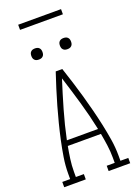

<svg xmlns="http://www.w3.org/2000/svg" viewBox="-200 -1186 900 1263"><g transform="rotate(-20 250.0 -554.0)"><path d="M19 0V-37H74V-74Q74 -130 83 -186.5Q92 -243 104 -298.5Q116 -354 130 -409Q144 -464 159.5 -518.5Q175 -573 192 -627Q209 -681 227 -735H273Q291 -681 308 -627Q325 -573 340.5 -518.5Q356 -464 370 -409Q384 -354 396 -298.5Q408 -243 417 -186.5Q426 -130 426 -74V-37H481V0H330V-37H386V-74Q386 -117 380 -160.5Q374 -204 366 -247H134Q126 -204 120 -160.5Q114 -117 114 -74V-37H170V0ZM359 -284Q338 -384 309.5 -482.5Q281 -581 250 -678Q219 -581 190.5 -482.5Q162 -384 141 -284ZM350 -846Q342 -846 334.5 -848Q327 -850 321 -856Q315 -862 313 -869.5Q311 -877 311 -885Q311 -893 313 -900.5Q315 -908 321 -914Q327 -920 334.5 -922Q342 -924 350 -924Q358 -924 365.5 -922Q373 -920 379 -914Q385 -908 387 -900.5Q389 -893 389 -885Q389 -877 387 -869.5Q385 -862 379 -856Q373 -850 365.5 -848Q358 -846 350 -846ZM150 -846Q142 -846 134.5 -848Q127 -850 121 -856Q115 -862 113 -869.5Q111 -877 111 -885Q111 -893 113 -900.5Q115 -908 121 -914Q127 -920 134.5 -922Q142 -924 150 -924Q158 -924 165.5 -922Q173 -920 179 -914Q185 -908 187 -900.5Q189 -893 189 -885Q189 -877 187 -869.5Q185 -862 179 -856Q173 -850 165.5 -848Q158 -846 150 -846ZM100 -1072V-1108H400V-1072Z"/></g></svg>

Font: Iosevka Curly Slab Extralight
Style: Regular
Weight: 200
Monospace: yes
Designer: Belleve Invis
Foundry: Belleve Invis
Version: Version 22.1.2; ttfautohint (v1.8.4)